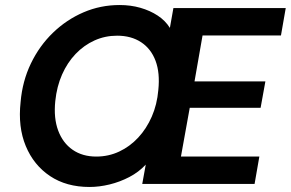

<svg xmlns="http://www.w3.org/2000/svg" viewBox="-20 -732 1157 764"><path d="M336 12Q244 12 179 -31.5Q114 -75 82.5 -151Q51 -227 62 -326Q69 -409 103 -479.5Q137 -550 191 -602Q245 -654 312.5 -683Q380 -712 456 -712Q500 -712 538.5 -701Q577 -690 607.5 -670Q638 -650 656 -621L670 -700H1117L1098 -591H786L754 -408H1036L1017 -303H735L700 -109H1012L993 0H546L560 -77Q532 -47 494.5 -27.5Q457 -8 416 2Q375 12 336 12ZM363 -109Q412 -109 454.5 -129Q497 -149 530 -184.5Q563 -220 584 -268Q605 -316 610 -374Q617 -442 599 -490Q581 -538 541.5 -564Q502 -590 446 -590Q398 -590 356 -571Q314 -552 281 -517.5Q248 -483 227 -435.5Q206 -388 200 -330Q193 -262 211.5 -212.5Q230 -163 269 -136Q308 -109 363 -109Z"/></svg>

Font: DM Sans 12pt
Style: Bold Italic
Weight: 700
Italic angle: -10°
Version: Version 4.004;gftools[0.9.30]